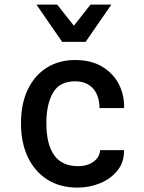

<svg xmlns="http://www.w3.org/2000/svg" viewBox="-20 -822 640 851"><path d="M323.5 9.5Q245.5 9.5 189.5 -26.2Q133.5 -62 103.2 -126Q73 -190 73 -274.5Q73 -363.5 103.8 -426.5Q134.5 -489.5 188.5 -522.8Q242.5 -556 312.5 -556Q384 -556 433 -526.5Q482 -497 506.8 -448.8Q531.5 -400.5 530 -343H421Q421 -369 414.2 -390.5Q407.5 -412 394 -428Q380.5 -444 360.2 -452.8Q340 -461.5 313 -461.5Q244.5 -462 215 -411Q185.5 -360 185.5 -277Q185.5 -181.5 220.5 -133.5Q255.5 -85.5 326.5 -85.5Q353 -85.5 374.5 -94.2Q396 -103 409.2 -119Q422.5 -135 424 -156.5H529.5Q531 -104.5 501.5 -67.2Q472 -30 424.5 -10.2Q377 9.5 323.5 9.5ZM255.5 -636.5 141.5 -801.5H233.5L307.5 -708L381 -801.5H473.5L359.5 -636.5Z"/></svg>

Font: Spline Sans Mono Medium
Style: Regular
Weight: 500
Monospace: yes
Version: Version 1.004